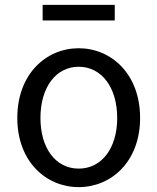

<svg xmlns="http://www.w3.org/2000/svg" viewBox="-20 -755 646 788"><path d="M155 -671H451V-735H155ZM303 13C436 13 555 -91 555 -271C555 -452 436 -557 303 -557C170 -557 51 -452 51 -271C51 -91 170 13 303 13ZM303 -63C209 -63 146 -146 146 -271C146 -396 209 -481 303 -481C397 -481 461 -396 461 -271C461 -146 397 -63 303 -63Z"/></svg>

Font: Noto Sans JP
Style: Regular
Weight: 400
Designer: Ryoko NISHIZUKA  (kana, bopomofo & ideographs); Paul D. Hunt (Latin, Greek & Cyrillic); Sandoll Communications , Soo-you
Foundry: Adobe
Version: Version 2.002;hotconv 1.0.116;makeotfexe 2.5.65601